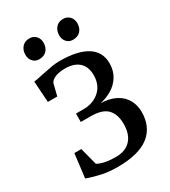

<svg xmlns="http://www.w3.org/2000/svg" viewBox="-230 -1082 1067 1202"><g transform="rotate(-30 303.5 -481.0)"><path d="M148.9 -80.1Q195.3 -54.2 279.8 -54.2Q349.1 -54.2 387 -94.5Q424.8 -134.8 424.8 -210.4Q424.8 -279.3 389.2 -316.7Q353.5 -354 269 -354H198.2V-414.6H256.8Q297.9 -414.6 333.7 -431.9Q369.6 -449.2 392.1 -482.4Q415 -517.1 415 -567.4Q415 -629.9 379.2 -661.6Q343.3 -693.4 280.3 -693.4Q237.3 -693.4 209.7 -682.4Q182.1 -671.4 171.9 -651.9L150.4 -565.9H82.5L72.3 -718.8Q89.8 -719.2 138.2 -731Q192.4 -742.2 219.5 -746.6Q246.6 -751 274.4 -751Q401.9 -751 470 -708.5Q538.1 -666 538.1 -582.5Q538.1 -530.3 513.9 -490.5Q489.7 -450.7 448.7 -426.3Q409.7 -403.3 364.7 -393.6Q428.2 -392.1 472.7 -368.7Q517.1 -345.2 539.1 -304.7Q560.1 -266.1 560.1 -218.8Q560.1 -110.4 485.6 -52.2Q411.1 5.9 257.8 5.9Q197.8 5.9 147.7 -4.6Q97.7 -15.1 44.9 -33.7L65.9 -205.6H116.2ZM179.7 -968.3H180.2Q199.7 -968.3 214.6 -959Q229.5 -949.7 237.3 -934.1Q244.6 -918.9 244.6 -901.4Q244.6 -866.2 224.9 -845Q205.1 -823.7 169.4 -823.7H168.9Q142.6 -823.7 125.2 -842.8Q107.9 -861.8 107.9 -890.1Q107.9 -924.3 127.2 -946.3Q146.5 -968.3 179.7 -968.3ZM423.3 -968.3H423.8Q443.8 -968.3 458.7 -959Q473.6 -949.7 481.4 -934.1Q488.8 -918.9 488.8 -901.4Q488.8 -866.2 469.2 -845Q449.7 -823.7 414.1 -823.7H413.6Q386.7 -823.7 369.4 -842.8Q352.1 -861.8 352.1 -890.1Q352.1 -924.3 371.3 -946.3Q390.6 -968.3 423.3 -968.3Z"/></g></svg>

Font: Merriweather
Style: Regular
Weight: 400
Designer: Eben Sorkin
Foundry: Eben Sorkin
Version: Version 1.584; ttfautohint (v1.8.1)